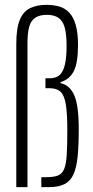

<svg xmlns="http://www.w3.org/2000/svg" viewBox="-20 -770 382 790"><path d="M47 0V-588Q47 -654 61.5 -688.5Q76 -723 104 -736.5Q132 -750 171 -750Q201 -750 224.5 -743Q248 -736 265 -718Q282 -700 291.5 -667.5Q301 -635 301 -585Q301 -511 283.5 -477Q266 -443 229 -432V-428Q267 -420 285.5 -378Q304 -336 304 -239Q304 -172 299.5 -126.5Q295 -81 282.5 -53Q270 -25 245.5 -12.5Q221 0 180 0H150V-41H171Q200 -41 217.5 -47.5Q235 -54 243.5 -73.5Q252 -93 254.5 -131Q257 -169 257 -233Q257 -302 251 -339.5Q245 -377 229.5 -392Q214 -407 185 -407H167V-448H185Q210 -448 225 -461Q240 -474 247 -504Q254 -534 254 -582Q254 -630 246 -657.5Q238 -685 220 -697Q202 -709 173 -709Q143 -709 125 -697Q107 -685 100 -659.5Q93 -634 93 -592V0Z"/></svg>

Font: Saira UltraCondensed Light
Style: Regular
Weight: 300
Width: 1
Designer: Hector Gatti with collaboration of the Omnibus-Type team
Foundry: Omnibus-Type
Version: Version 1.101